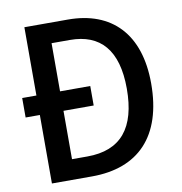

<svg xmlns="http://www.w3.org/2000/svg" viewBox="-80 -789 821 864"><g transform="rotate(-10 330.5 -357.0)"><path d="M287 -714H88V-402H23V-313H88V0H271C483 0 606 -124 606 -366C606 -593 486 -714 287 -714ZM280 -622C418 -622 494 -539 494 -362C494 -183 420 -92 266 -92H196V-313H334V-402H196V-622Z"/></g></svg>

Font: Noto Sans Bengali SemiCondensed Medium
Style: Regular
Weight: 500
Width: 4
Designer: Joana Ranito - Universal Thirst; Jelle Bosma - Monotype Design Team
Foundry: Universal Thirst ehf.
Version: Version 3.000